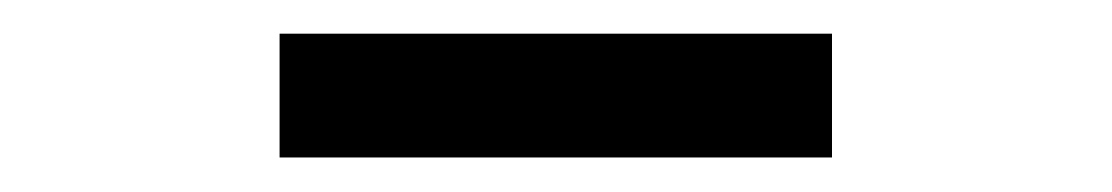

<svg xmlns="http://www.w3.org/2000/svg" viewBox="-20 -753 660 114"><path d="M474 -733H146V-659.5H474Z"/></svg>

Font: Monaspace Neon Medium
Style: Regular
Weight: 500
Designer: Riley Cran & the Lettermatic Team
Foundry: Lettermatic
Version: Version 1.200 (Monaspace Neon)